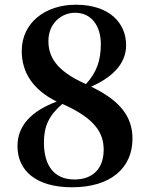

<svg xmlns="http://www.w3.org/2000/svg" viewBox="-20 -777 634 813"><path d="M285 16C448 16 541 -65 541 -190C541 -284 487 -352 366 -410C474 -458 514 -520 514 -586C514 -679 444 -757 301 -757C171 -757 72 -680 72 -561C72 -471 119 -397 220 -347C112 -306 54 -245 54 -158C54 -56 131 16 285 16ZM344 -421C214 -478 185 -540 185 -604C185 -677 239 -723 298 -723C368 -723 407 -666 407 -590C407 -521 389 -470 344 -421ZM244 -337C379 -277 419 -217 419 -143C419 -65 375 -17 295 -17C214 -17 166 -70 166 -174C166 -243 188 -289 244 -337Z"/></svg>

Font: Noto Serif KR
Style: Bold
Weight: 700
Designer: Ryoko NISHIZUKA 西塚涼子 (kana & ideographs); Frank Grießhammer (Latin, Greek & Cyrillic); Wenlong ZHANG 张文龙 (bopomofo); San
Foundry: Adobe
Version: Version 2.001;hotconv 1.1.0;makeotfexe 2.6.0